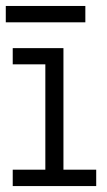

<svg xmlns="http://www.w3.org/2000/svg" viewBox="-20 -627 360 647"><path d="M22.9 -464.8H193.8V-55.2H304.2V0H22.9V-55.2H132.8V-410.2H22.9ZM-0.5 -551.8V-606.9H267.6V-551.8Z"/></svg>

Font: Stint Ultra Expanded
Style: Regular
Weight: 400
Width: 7
Designer: Astigmatic (AOETI)
Foundry: Astigmatic (AOETI)
Version: Version 1.000